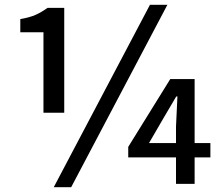

<svg xmlns="http://www.w3.org/2000/svg" viewBox="-20 -770 929 804"><path d="M162 -298V-635H65V-690Q105 -697 129.5 -708Q154 -719 179 -737H249V-298ZM205 14 608 -750H681L278 14ZM717 0V-240L723 -366H718L665 -276L604 -171H861V-111H517V-155L693 -439H795V0Z"/></svg>

Font: Noto Sans KR Medium
Style: Regular
Weight: 500
Designer: Ryoko NISHIZUKA  (kana, bopomofo & ideographs); Paul D. Hunt (Latin, Greek & Cyrillic); Sandoll Communications , Soo-you
Foundry: Adobe
Version: Version 2.004-H2;hotconv 1.0.118;makeotfexe 2.5.65603